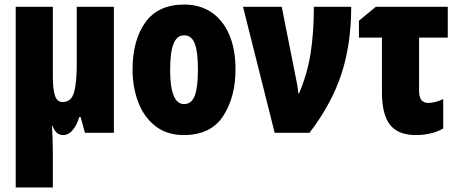

<svg xmlns="http://www.w3.org/2000/svg" viewBox="-20 -583 2007 843"><path d="M480 0H353L334 -69H328Q317 -32 298.5 -11Q280 10 258 10Q241 10 230 0.5Q219 -9 210 -31H208Q212 27 212 84V240H49V-553H212V-247Q212 -190 221.5 -162.5Q231 -135 254 -135Q293 -135 305 -177Q317 -219 317 -300V-553H480Z M787 10Q712 10 661.5 -30Q611 -70 586.5 -135.5Q562 -201 562 -278Q562 -406 618 -484.5Q674 -563 789 -563Q857 -563 907.5 -529.5Q958 -496 986 -432Q1014 -368 1014 -278Q1014 -156 959.5 -73Q905 10 787 10ZM788 -126Q821 -126 835 -162.5Q849 -199 849 -278Q849 -356 835 -392Q821 -428 788 -428Q757 -428 742 -391Q727 -354 727 -276Q727 -126 788 -126Z M1217 -553 1279 -241Q1287 -205 1290 -173H1293Q1329 -257 1343.5 -347.5Q1358 -438 1358 -553H1522Q1522 -389 1479 -258Q1436 -127 1339 0H1186L1047 -553Z M1946 -418H1820V-184Q1820 -131 1860 -131Q1889 -131 1926 -148V-19Q1876 10 1805 10Q1728 10 1692.5 -35Q1657 -80 1657 -177V-418H1556V-492L1630 -553H1946Z"/></svg>

Font: Noto Sans UI CondBlack
Style: Regular
Weight: 900
Width: 3
Designer: Monotype Design Team
Foundry: Monotype Imaging Inc.
Version: Version 1.001